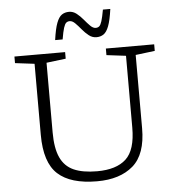

<svg xmlns="http://www.w3.org/2000/svg" viewBox="-61 -981 964 1047"><g transform="rotate(-5 421.0 -457.0)"><path d="M644.5 -265V-658L538.5 -671V-707H803V-671L697.5 -658V-256.5Q697.5 -114.5 625.8 -52.2Q554 10 428.5 10Q283.5 10 213.8 -53.8Q144 -117.5 144 -269V-658L38 -671V-707H315.5V-671L209.5 -658V-276Q209.5 -190 232.8 -139.2Q256 -88.5 305.2 -66.5Q354.5 -44.5 433 -44.5Q538.5 -44.5 591.5 -93.5Q644.5 -142.5 644.5 -265ZM581.5 -920Q573 -858.5 561 -827Q549 -795.5 532.2 -784.2Q515.5 -773 493 -773Q470.5 -773 451.5 -788Q432.5 -803 416 -823Q399.5 -843 384.5 -858Q369.5 -873 355 -873Q343.5 -873 335.8 -866.5Q328 -860 321.5 -839.5Q315 -819 308 -777H267Q275.5 -838.5 287.5 -870Q299.5 -901.5 316.2 -912.8Q333 -924 355.5 -924Q378 -924 397 -909Q416 -894 432.5 -874Q449 -854 464 -839Q479 -824 493.5 -824Q505 -824 512.8 -830.5Q520.5 -837 527 -857.5Q533.5 -878 541 -920Z"/></g></svg>

Font: Newsreader 6pt Light
Style: Regular
Weight: 300
Designer: Hugues Gentile
Foundry: Production Type
Version: Version 1.003; ttfautohint (v1.8.3)